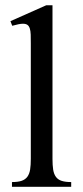

<svg xmlns="http://www.w3.org/2000/svg" viewBox="-20 -716 317 736"><path d="M181.2 -106.9Q181.2 -82.5 183.8 -65.7Q186.5 -48.8 194.3 -38.1Q202.1 -27.3 216.3 -22.7Q230.5 -18.1 252.9 -18.1V0H25.9V-18.1Q48.8 -18.1 63 -22.9Q77.1 -27.8 85 -38.6Q92.8 -49.3 95.5 -66.2Q98.1 -83 98.1 -106.9V-549.8Q98.1 -569.3 97.7 -583.5Q97.2 -597.7 94.2 -606.9Q91.3 -616.2 85.2 -620.6Q79.1 -625 67.9 -625Q60.5 -625 50.5 -623Q40.5 -621.1 26.9 -617.2L20 -634.8L157.2 -695.8H181.2Z"/></svg>

Font: YBG Bobotsari
Style: Regular
Weight: 400
Designer: R.S. Wihananto
Foundry: R.S. Wihananto
Version: Version 2.0.1